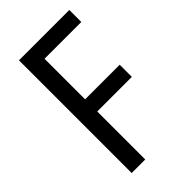

<svg xmlns="http://www.w3.org/2000/svg" viewBox="-219 -787 860 860"><g transform="rotate(-45 211.0 -357.0)"><path d="M166 0V-304H385V-381H166V-638H399V-714H80V0Z"/></g></svg>

Font: Noto Sans Arabic UI Cn
Style: Regular
Weight: 400
Width: 3
Designer: Monotype Design Team, Nadine Chahine and Nizar Qandah
Foundry: Monotype Imaging Inc.
Version: Version 2.010